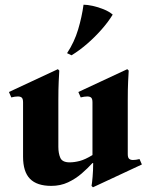

<svg xmlns="http://www.w3.org/2000/svg" viewBox="-20 -775 647 816"><path d="M573 -99 583 -76 375 21 369 15Q371 6 373.5 -23Q376 -52 376 -82H373Q353 -60 327 -37.5Q301 -15 269 0Q237 15 198 15Q137 15 107.5 -15Q78 -45 78 -109V-340Q78 -355 72.5 -360Q67 -365 56 -365Q44 -365 28 -361L18 -384L226 -481L232 -475Q231 -460 229.5 -428.5Q228 -397 228 -349V-151Q228 -123 236.5 -104Q245 -85 276 -85Q296 -85 319 -91Q342 -97 373 -116V-340Q373 -355 367.5 -360Q362 -365 351 -365Q339 -365 323 -361L313 -384L521 -481L527 -475Q526 -460 524.5 -428.5Q523 -397 523 -349V-120Q523 -105 529 -100Q535 -95 545 -95Q557 -95 573 -99ZM335 -755Q351 -755 374 -750Q397 -745 420.5 -735.5Q444 -726 459 -713Q441 -683 412 -650Q383 -617 350 -588.5Q317 -560 284 -540L265 -549Q296 -596 312 -649.5Q328 -703 335 -755Z"/></svg>

Font: Bona Nova SC
Style: Bold
Weight: 700
Designer: Mateusz Machalski
Foundry: Capitalics
Version: Version 4.001; ttfautohint (v1.8.4.7-5d5b)